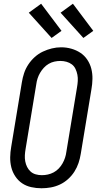

<svg xmlns="http://www.w3.org/2000/svg" viewBox="-20 -999 540 1027"><path d="M202 8Q174 8 147 2Q120 -4 98.5 -18.5Q77 -33 62 -55.5Q47 -78 40.5 -104Q34 -130 34.5 -158Q35 -186 40 -214L97 -559Q101 -584 109 -608Q117 -632 131.5 -654Q146 -676 166 -694Q186 -712 209.5 -723Q233 -734 257.5 -740Q282 -746 307 -746Q335 -746 361.5 -738.5Q388 -731 410 -716.5Q432 -702 447 -679.5Q462 -657 468.5 -631Q475 -605 474.5 -577Q474 -549 469 -521L412 -176Q408 -151 400 -127Q392 -103 378 -81Q364 -59 344 -41Q324 -23 300.5 -12Q277 -1 252 3.5Q227 8 202 8ZM204 -62Q220 -62 236 -65.5Q252 -69 267 -77Q282 -85 294 -97.5Q306 -110 314.5 -125Q323 -140 328 -155.5Q333 -171 335 -187L392 -532Q395 -549 396 -566Q397 -583 394 -599Q391 -615 384 -630Q377 -645 364.5 -654.5Q352 -664 336 -668.5Q320 -673 303 -673Q287 -673 271 -669.5Q255 -666 240.5 -657.5Q226 -649 214.5 -636.5Q203 -624 194.5 -609.5Q186 -595 181 -579.5Q176 -564 174 -548L117 -203Q114 -186 113 -169Q112 -152 115 -136Q118 -120 125 -106Q132 -92 143.5 -81.5Q155 -71 171 -66.5Q187 -62 204 -62ZM426 -796 304 -931 370 -979 479 -834ZM256 -796 134 -931 200 -979 309 -834Z"/></svg>

Font: Iosevka Gothic
Style: Italic
Weight: 400
Italic angle: -9°
Monospace: yes
Designer: Belleve Invis
Foundry: Belleve Invis
Version: Version 15.5.1; ttfautohint (v1.8.4)